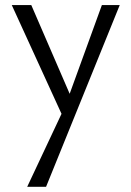

<svg xmlns="http://www.w3.org/2000/svg" viewBox="-20 -434 508 743"><path d="M229.1 30.6 25.5 -414.5H101L259.8 -47.5ZM374.3 -414.5H443.4L158.2 289H85.2L232.9 -25.1Z"/></svg>

Font: Ysabeau
Style: Bold
Weight: 700
Designer: Christian Thalmann (Catharsis Fonts)
Version: Version 2.000;gftools[0.9.27.dev2+g8671c4b]